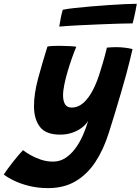

<svg xmlns="http://www.w3.org/2000/svg" viewBox="-148 -730 742 1014"><path d="M106 263.5Q55 263.5 9.5 252.8Q-36 242 -71.2 225.2Q-106.5 208.5 -128 191.5Q-120.5 179.5 -107.2 161.5Q-94 143.5 -78.8 124.2Q-63.5 105 -49.5 88.5Q-35.5 72 -26.5 63Q-12 74.5 12.2 88.5Q36.5 102.5 67.5 113Q98.5 123.5 132 123.5Q168 123.5 197.2 104.5Q226.5 85.5 249.8 54Q273 22.5 289.8 -15.5Q306.5 -53.5 317.5 -92Q305 -71 282.8 -54.5Q260.5 -38 231.8 -28.5Q203 -19 170 -19Q94 -19 62.8 -60Q31.5 -101 31.5 -169.5Q31.5 -234.5 53.2 -315.5Q75 -396.5 102.5 -484Q112 -486.5 129.2 -487.2Q146.5 -488 166.5 -488Q194 -488 220 -486.5Q246 -485 255 -483Q244.5 -458.5 232.5 -424.8Q220.5 -391 209.8 -354.8Q199 -318.5 192 -284.8Q185 -251 185 -226Q185 -198 195.2 -180Q205.5 -162 230 -162Q264.5 -162 292.8 -187Q321 -212 344 -257Q367 -302 384 -361.5Q390 -380.5 395.5 -399.2Q401 -418 405.5 -434.5Q410 -451 412.8 -462.8Q415.5 -474.5 416.5 -478.5Q428 -479.5 440 -480.2Q452 -481 463.5 -481Q509.5 -481 552 -471Q539.5 -416 520 -342Q507.5 -296 492.2 -244Q477 -192 460.5 -137.2Q444 -82.5 426.5 -28Q399 59.5 356 125Q313 190.5 251.5 227Q190 263.5 106 263.5ZM552.5 -606.5Q524 -606.5 477 -605Q430 -603.5 374.5 -601.2Q319 -599 264 -596.2Q209 -593.5 165 -589.5Q168.5 -612.5 172.8 -634.8Q177 -657 183.5 -678.5Q208 -683.5 247 -687.8Q286 -692 332.5 -696Q379 -700 425.8 -703.2Q472.5 -706.5 511.5 -708.2Q550.5 -710 574.5 -710Q573 -698.5 567 -668.8Q561 -639 552.5 -606.5Z"/></svg>

Font: Grandstander Thin
Style: Bold Italic
Weight: 700
Italic angle: -15°
Version: Version 1.200